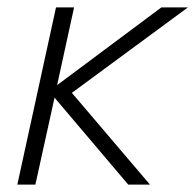

<svg xmlns="http://www.w3.org/2000/svg" viewBox="-20 -501 530 521"><path d="M27 0 132 -481H181L135 -270L418 -481H490L175 -249L387 0H328L128 -236L76 0Z"/></svg>

Font: Red Hat Text VF
Style: Italic
Weight: 300
Italic angle: -12°
Designer: Pentagram, MCKL
Foundry: Pentagram, MCKL
Version: Version 1.023